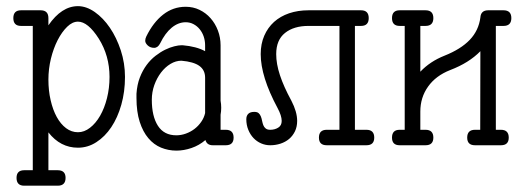

<svg xmlns="http://www.w3.org/2000/svg" viewBox="-20 -463 1678 612"><path d="M57.1 128.9H107.9H109.4H164.1C180.7 128.9 189 120.6 189 104C189 87.7 180.7 79.6 164.1 79.6H134.3V-41C159.7 -8.5 191.1 7.8 228.5 7.8C249.3 7.8 268.9 2 287.1 -9.8C305.3 -21.5 321.2 -37.4 334.7 -57.6C348.2 -77.8 358.9 -101.6 366.7 -129.2C374.5 -156.7 378.4 -186.2 378.4 -217.8C378.4 -247.1 373.9 -275.3 365 -302.5C356 -329.7 344.5 -353.7 330.3 -374.5C316.2 -395.3 300.1 -412 282.2 -424.6C264.3 -437.1 246.4 -443.4 228.5 -443.4C193.7 -443.4 162.3 -423 134.3 -382.3V-405.3C134.3 -421.9 126 -430.2 109.4 -430.2H46.9C30.6 -430.2 22.5 -421.9 22.5 -405.3C22.5 -388.7 30.6 -380.4 46.9 -380.4H84.5V79.6H57.1C40.9 79.6 32.7 87.7 32.7 104C32.7 120.6 40.9 128.9 57.1 128.9ZM294.9 -339.8C317.7 -303.4 329.1 -262.7 329.1 -217.8C329.1 -194 326.4 -171.5 321 -150.1C315.7 -128.8 308.3 -110.1 299.1 -94C289.8 -77.9 279.1 -65.1 266.8 -55.7C254.6 -46.2 241.9 -41.5 228.5 -41.5C214.8 -41.5 202.2 -45.8 190.7 -54.4C179.1 -63.1 169.2 -75 160.9 -90.1C152.6 -105.2 146.1 -123 141.4 -143.6C136.6 -164.1 134.3 -186 134.3 -209.5C134.3 -231.9 137 -254.2 142.3 -276.1C147.7 -298.1 154.9 -317.8 163.8 -335.2C172.8 -352.6 182.9 -366.8 194.1 -377.7C205.3 -388.6 216.8 -394 228.5 -394C249.7 -394 271.8 -376 294.9 -339.8Z M633.8 -215.3V-102.5C631.5 -92.4 627.4 -83.1 621.3 -74.5C615.3 -65.8 608.2 -58.3 599.9 -52C591.6 -45.7 582.4 -40.7 572.3 -37.1C562.2 -33.5 552.1 -31.7 542 -31.7C516 -31.7 496.4 -41.8 483.4 -62C470.4 -82.2 463.9 -109.9 463.9 -145C463.9 -161.3 466.6 -176.9 471.9 -191.9C477.3 -206.9 484.4 -220.1 493.2 -231.7C502 -243.2 512 -252.4 523.4 -259.3C534.8 -266.1 546.4 -269.5 558.1 -269.5C584.1 -267.3 603.3 -261.7 615.5 -252.9C627.7 -244.1 633.8 -231.6 633.8 -215.3ZM562 -318.8H558.6C552.4 -318.8 544.8 -317.7 535.6 -315.4C526.5 -313.2 516.9 -309.6 506.8 -304.7C496.7 -299.8 486.5 -293.4 476.1 -285.4C465.7 -277.4 456.1 -267.7 447.5 -256.1C438.9 -244.5 431.6 -231.2 425.8 -216.1C419.9 -200.9 416.3 -183.6 415 -164.1V-150.9C415 -121.3 418.5 -95.9 425.3 -74.7C432.1 -53.5 441.3 -36.1 452.9 -22.5C464.4 -8.8 477.9 1.2 493.4 7.6C508.9 13.9 525.2 17.1 542.5 17.1C558.1 17.1 574.1 14.3 590.3 8.8C606.6 3.3 621.4 -5.2 634.8 -16.6C638 -5.5 645.8 0 658.2 0H699.7C716.3 0 724.6 -8.1 724.6 -24.4C724.6 -41 716.3 -49.3 699.7 -49.3H683.1V-97.2C683.8 -100.7 684.2 -104.5 684.6 -108.4C684.9 -112.3 685.1 -116 685.1 -119.6C685.1 -123.2 684.9 -127 684.6 -130.9C684.2 -134.8 683.8 -138.5 683.1 -142.1V-318.4C683.1 -335 680.3 -350.7 674.6 -365.7C668.9 -380.7 661.1 -393.8 651.1 -405C641.2 -416.3 629.5 -425.1 616 -431.6C602.5 -438.2 587.7 -441.4 571.8 -441.4C545.1 -441.4 521.2 -433.1 500 -416.5C478.8 -399.9 460.9 -376.6 446.3 -346.7C444 -342.1 442.9 -337.6 442.9 -333C442.9 -328.1 445.6 -323.2 450.9 -318.1C456.3 -313.1 463.1 -310.5 471.2 -310.5C479.3 -310.5 485.8 -315.4 490.7 -325.2C501.1 -346.7 513.3 -363.2 527.3 -374.8C541.3 -386.3 556.2 -392.1 571.8 -392.1C580.9 -392.1 589.3 -390.1 596.9 -386C604.6 -381.9 611.2 -376.5 616.7 -369.6C622.2 -362.8 626.5 -355 629.4 -346.2C632.3 -337.4 633.8 -328.1 633.8 -318.4V-299.8C615.6 -309.9 591.6 -316.2 562 -318.8Z M1130.9 -430.2H1086.4H963.4C940.9 -430.2 920.3 -427 901.6 -420.7C882.9 -414.3 866.9 -405.1 853.5 -393.1C840.2 -381 829.8 -366.4 822.3 -349.1C814.8 -331.9 811 -312.3 811 -290.5C811 -242.7 828.9 -185.4 864.7 -118.7C873.5 -102.4 877.9 -88.7 877.9 -77.6C877.9 -67.9 874.3 -60.7 866.9 -56.2C859.6 -51.6 851.1 -49.3 841.3 -49.3C835.1 -49.3 830.3 -50.7 826.9 -53.5C823.5 -56.2 821 -59.7 819.3 -64C817.7 -68.2 816.4 -72.8 815.4 -77.9C814.5 -82.9 813.2 -87.6 811.5 -91.8C809.9 -96 807.5 -99.5 804.4 -102.3C801.4 -105.1 796.7 -106.4 790.5 -106.4C782.1 -106.4 775.7 -104.4 771.5 -100.3C767.3 -96.3 765.1 -90.5 765.1 -83C765.1 -70.6 767.3 -59.3 771.5 -49.1C775.7 -38.8 781.3 -30 788.3 -22.7C795.3 -15.4 803.4 -9.8 812.5 -5.9C821.6 -2 831.2 0 841.3 0C852.7 0 863.6 -1.7 874 -5.1C884.4 -8.5 893.6 -13.5 901.4 -20C909.2 -26.5 915.4 -34.7 920.2 -44.4C924.9 -54.2 927.2 -65.3 927.2 -77.6C927.2 -96.8 921.1 -118.3 908.7 -142.1C892.4 -172 880.3 -199.1 872.3 -223.4C864.3 -247.6 860.4 -270 860.4 -290.5C860.4 -320.5 869.7 -342.9 888.4 -357.9C907.1 -372.9 932.1 -380.4 963.4 -380.4H1062V-49.3H1021.5C1004.9 -49.3 996.6 -41 996.6 -24.4C996.6 -8.1 1004.9 0 1021.5 0H1086.4H1147.9C1164.6 0 1172.9 -8.1 1172.9 -24.4C1172.9 -41 1164.6 -49.3 1147.9 -49.3H1111.3V-380.4H1130.9C1147.1 -380.4 1155.3 -388.7 1155.3 -405.3C1155.3 -421.9 1147.1 -430.2 1130.9 -430.2Z M1336.4 -49.3H1319.8V-107.4C1319.8 -137.4 1328 -163.9 1344.5 -187C1360.9 -210.1 1384.4 -227.7 1415 -239.7C1455.1 -255 1487.1 -275.1 1511.2 -299.8L1510.7 -49.3H1494.1C1477.5 -49.3 1469.2 -41 1469.2 -24.4C1469.2 -8.1 1477.5 0 1494.1 0H1576.7C1593.3 0 1601.6 -8.1 1601.6 -24.4C1601.6 -41 1593.3 -49.3 1576.7 -49.3H1560.5V-380.4H1585C1601.6 -380.4 1609.9 -388.7 1609.9 -405.3C1609.9 -421.9 1601.6 -430.2 1585 -430.2H1536.1C1520.5 -430.2 1512.2 -422.5 1511.2 -407.2C1507.6 -379.6 1496.3 -355.8 1477.3 -335.9C1458.3 -316.1 1431.5 -299.3 1397 -285.6C1366 -273.3 1340.3 -256.2 1319.8 -234.4V-380.4H1336.4C1353 -380.4 1361.3 -388.7 1361.3 -405.3C1361.3 -421.9 1353 -430.2 1336.4 -430.2H1253.9C1237.6 -430.2 1229.5 -421.9 1229.5 -405.3C1229.5 -388.7 1237.6 -380.4 1253.9 -380.4H1270V-49.3H1253.9C1237.6 -49.3 1229.5 -41 1229.5 -24.4C1229.5 -8.1 1237.6 0 1253.9 0H1336.4C1353 0 1361.3 -8.1 1361.3 -24.4C1361.3 -41 1353 -49.3 1336.4 -49.3Z"/></svg>

Font: Nathan
Style: Regular
Weight: 400
Designer: Peter Wiegel
Foundry: Peter Wiegel
Version: Version 1.001 2009